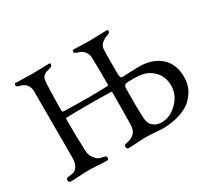

<svg xmlns="http://www.w3.org/2000/svg" viewBox="-126 -880 1231 1113"><g transform="rotate(-30 490.0 -324.0)"><path d="M846 -189Q846 -273 772 -314Q740 -332 678 -332Q628 -332 622 -328Q611 -321 611 -303Q609 -178 613 -108Q615 -71 630 -56Q656 -30 690 -30Q750 -30 798 -78Q846 -126 846 -189ZM567 -2Q545 -2 511 0.5Q477 3 449 3Q443 3 440 -4Q437 -11 439 -18.5Q441 -26 449 -27Q474 -32 486.5 -37.5Q499 -43 512 -56Q527 -72 529 -109Q531 -185 531 -323Q531 -330 526 -330Q355 -334 227 -330Q222 -330 222 -319Q222 -208 226 -109Q227 -74 252 -48Q263 -36 272 -32.5Q281 -29 306 -24Q318 -22 318 -9.5Q318 3 306 3Q276 3 241.5 0.5Q207 -2 185 -2Q162 -2 125.5 0.5Q89 3 61 3Q55 3 52 -4Q49 -11 51 -18.5Q53 -26 61 -27Q69 -29 80 -30Q91 -31 96 -32Q101 -33 107.5 -36.5Q114 -40 120 -46Q141 -68 141 -109V-557Q141 -586 122 -606Q115 -613 108.5 -616.5Q102 -620 90.5 -623.5Q79 -627 71 -630Q66 -632 64.5 -637.5Q63 -643 65 -647.5Q67 -652 71 -652Q103 -652 134 -650.5Q165 -649 185 -649Q205 -649 235 -650.5Q265 -652 296 -652Q305 -652 304 -642.5Q303 -633 296 -630Q288 -626 277 -623.5Q266 -621 257.5 -617.5Q249 -614 240 -606Q228 -596 226 -557Q222 -450 222 -379Q222 -370 236 -370Q416 -365 524 -370Q531 -370 531 -382Q531 -478 529 -557Q527 -587 510 -604Q503 -611 497 -615Q491 -619 478 -623Q465 -627 459 -630Q454 -632 452.5 -637.5Q451 -643 453 -647.5Q455 -652 459 -652Q491 -652 519.5 -650.5Q548 -649 567 -649Q588 -649 619.5 -650.5Q651 -652 682 -652Q691 -652 690 -642.5Q689 -633 682 -630Q676 -627 667.5 -624Q659 -621 655.5 -619.5Q652 -618 646 -614Q640 -610 632 -604Q612 -588 612 -557Q611 -515 611 -477.5Q611 -440 611 -408Q610 -372 626 -372Q635 -372 671.5 -374Q708 -376 737 -376Q829 -376 882.5 -328Q936 -280 936 -194Q936 -137 906.5 -93.5Q877 -50 836 -30Q768 4 676 4Q610 -2 567 -2Z"/></g></svg>

Font: EB Garamond 12 All SC
Style: AllSC
Weight: 400
Version: Version 0.016 ; ttfautohint (v0.97) -l 8 -r 50 -G 200 -x 0 -